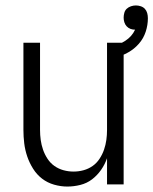

<svg xmlns="http://www.w3.org/2000/svg" viewBox="-20 -677 563 705"><path d="M227 8Q203 8 178.5 1Q154 -6 134.5 -21Q115 -36 101.5 -57.5Q88 -79 80 -102.5Q72 -126 69 -150.5Q66 -175 66 -200V-520H127V-200Q127 -181 129.5 -163Q132 -145 138 -127.5Q144 -110 154.5 -94Q165 -78 180 -67.5Q195 -57 213 -52Q231 -47 250 -47Q269 -47 287 -52Q305 -57 320 -67.5Q335 -78 345.5 -94Q356 -110 362 -127.5Q368 -145 370.5 -163Q373 -181 373 -200V-520H434V0H373V-96Q365 -73 351 -53Q337 -33 318 -18.5Q299 -4 275 2Q251 8 227 8ZM404 -465 390 -507Q404 -510 416.5 -515Q429 -520 440.5 -527.5Q452 -535 461 -545Q470 -555 476 -568Q467 -568 459 -571Q451 -574 445 -580.5Q439 -587 436.5 -595.5Q434 -604 434 -612Q434 -621 436.5 -630Q439 -639 445.5 -645Q452 -651 461 -654Q470 -657 479 -657Q488 -657 497 -654Q506 -651 512 -644.5Q518 -638 520.5 -629Q523 -620 523 -610Q523 -585 515 -560.5Q507 -536 490 -516.5Q473 -497 450.5 -484.5Q428 -472 404 -465Z"/></svg>

Font: Iosevka Custom Light
Style: Regular
Weight: 300
Monospace: yes
Designer: Belleve Invis
Foundry: Belleve Invis
Version: Version 27.3.5